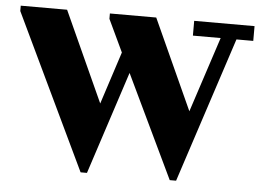

<svg xmlns="http://www.w3.org/2000/svg" viewBox="-47 -676 1023 751"><g transform="rotate(5 464.0 -300.5)"><path d="M857 -557 670 14H645L452 -390L320 14H295L5 -594V-615H187L348 -261L415 -467L355 -594V-615H537L698 -261L795 -557H686V-615H923V-557Z"/></g></svg>

Font: Bigshot One
Style: Regular
Weight: 400
Designer: Gesine Todt
Foundry: Gesine Todt
Version: Version 1.001